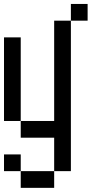

<svg xmlns="http://www.w3.org/2000/svg" viewBox="-20 -853 457 957"><path d="M0 0V-83.3H83.3V0ZM0 -250V-666.7H83.3V-250ZM83.3 -166.7V-250H250V-750H333.3V0H250V-166.7ZM83.3 0H250V83.3H83.3ZM333.3 -750V-833.3H416.7V-750Z"/></svg>

Font: Galmuri11 Condensed
Style: Regular
Weight: 400
Width: 3
Designer: Lee Minseo (quiple)
Version: Version 2.399;hotconv 1.1.1;makeotfexe 2.6.0 DEVELOPMENT